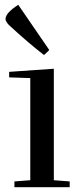

<svg xmlns="http://www.w3.org/2000/svg" viewBox="-20 -779 334 799"><path d="M17 -675Q3 -690 3 -700Q3 -725 56 -759Q68 -742 185 -571Q181 -566 163 -550Q96 -602 17 -675ZM40 0V-24L106 -29V-454L18 -457V-480L204 -493V-29L270 -24V0Z"/></svg>

Font: Rufina
Style: Regular
Weight: 400
Designer: Martin Sommaruga
Foundry: Martin Sommaruga
Version: Version 1.001